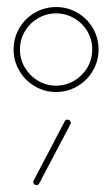

<svg xmlns="http://www.w3.org/2000/svg" viewBox="-20 -539 327 559"><path d="M248.5 -394.8Q248.5 -423.7 234.3 -447.8Q220 -471.9 195.9 -485.9Q171.9 -500 143.3 -500Q114.8 -500 90.7 -485.9Q66.7 -471.9 52.4 -447.8Q38.1 -423.7 38.1 -394.8Q38.1 -366.3 52.4 -342.2Q66.7 -318.1 90.7 -303.9Q114.8 -289.6 143.3 -289.6Q171.9 -289.6 195.9 -303.9Q220 -318.1 234.3 -342.2Q248.5 -366.3 248.5 -394.8ZM19.6 -394.8Q19.6 -428.5 36.3 -457Q53 -485.6 81.5 -502Q110 -518.5 143.3 -518.5Q176.7 -518.5 205.2 -502Q233.7 -485.6 250.4 -457Q267 -428.5 267 -394.8Q267 -361.5 250.4 -333Q233.7 -304.4 205.2 -287.8Q176.7 -271.1 143.3 -271.1Q110 -271.1 81.5 -287.8Q53 -304.4 36.3 -333Q19.6 -361.5 19.6 -394.8ZM85.9 0Q82.2 0 79.4 -2.8Q76.7 -5.6 76.7 -9.3Q76.7 -10.7 78.1 -13.7L168.5 -185.9Q171.1 -190.7 176.7 -190.7Q180.7 -190.7 183.3 -188.1Q185.9 -185.6 185.9 -181.5Q185.9 -179.3 184.8 -177L94.1 -4.8Q91.9 0 85.9 0Z"/></svg>

Font: 26F Galaxy Hebrew Hairline
Style: Regular
Weight: 50
Designer: C₂₉H₂₅N₃O₅
Version: Version 1.000